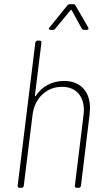

<svg xmlns="http://www.w3.org/2000/svg" viewBox="-20 -893 499 913"><path d="M408 -379Q408 -370 406 -348L365 -10Q363 0 354 0H344Q340 0 337.5 -3Q335 -6 336 -10L377 -344Q379 -360 379 -368Q379 -420 351.5 -450Q324 -480 275 -480Q219 -480 180 -442.5Q141 -405 134 -341L93 -10Q93 -6 90 -3Q87 0 82 0H73Q64 0 64 -10L148 -690Q150 -700 159 -700H168Q173 -700 175.5 -697Q178 -694 177 -690L146 -439Q146 -433 150 -437Q172 -471 207 -489.5Q242 -508 284 -508Q342 -508 375 -473.5Q408 -439 408 -379ZM216 -763 300 -867Q305 -873 313 -873H328Q337 -873 339 -867L399 -763L401 -758Q401 -751 392 -751H380Q373 -751 369 -757L321 -844Q320 -846 318 -846Q316 -846 315 -844L243 -757Q239 -751 231 -751H220Q214 -751 212.5 -755Q211 -759 216 -763Z"/></svg>

Font: Barlow Semi Condensed Thin
Style: Italic
Weight: 250
Width: 4
Italic angle: -7°
Designer: Jeremy Tribby
Foundry: Tribby Type
Version: Version 1.408